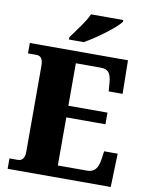

<svg xmlns="http://www.w3.org/2000/svg" viewBox="-99 -1002 832 1073"><g transform="rotate(10 317.0 -465.5)"><path d="M232 -784V-771H316C382 -808 488 -886 512 -921V-931H329C310 -886 259 -823 232 -784ZM20 0H605L611 -190H534L527 -140C520 -96 502 -67 461 -67H293V-340H515V-406H293V-647H434C478 -647 492 -626 497 -574L501 -524H580L577 -714H20V-655H66C86 -655 106 -648 106 -599V-110C106 -79 93 -59 68 -59H20Z"/></g></svg>

Font: Noto Serif Georgian SemiCondensed Black
Style: Regular
Weight: 900
Width: 4
Designer: Monotype Design Team, Akaki Razmadze
Foundry: Google LLC
Version: Version 2.003